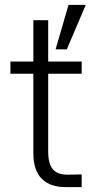

<svg xmlns="http://www.w3.org/2000/svg" viewBox="-20 -764 381 784"><path d="M22.5 -462.9V-512.7H116.2V-681.6H176.8V-512.7H313.5V-462.9H176.8V-145.5Q176.8 -94.7 196.3 -72.3Q215.8 -49.8 259.8 -50.8L313.5 -51.8V0H252Q186.5 1 151.4 -33.2Q116.2 -67.4 116.2 -139.6V-462.9ZM207 -562.5 259.8 -744.1H330.1L252.9 -562.5Z"/></svg>

Font: Gothic A1 Light
Style: Regular
Weight: 300
Version: Version 2.50